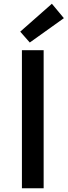

<svg xmlns="http://www.w3.org/2000/svg" viewBox="-20 -1005 361 1025"><path d="M97 0H213V-737H97ZM139 -778 321 -908 257 -985 88 -836Z"/></svg>

Font: Source Han Sans JP Medium
Style: Regular
Weight: 500
Designer: Ryoko NISHIZUKA 西塚涼子 (kana, bopomofo & ideographs); Paul D. Hunt (Latin, Greek & Cyrillic); Sandoll Communications 산돌커뮤니
Foundry: Adobe
Version: Version 2.002;hotconv 1.0.116;makeotfexe 2.5.65601